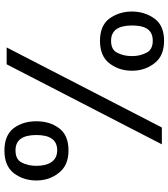

<svg xmlns="http://www.w3.org/2000/svg" viewBox="33 -783 760 866"><g transform="rotate(-90 413.0 -350.0)"><path d="M167 -421C213 -421 247 -435 268 -464C289 -492 299 -526 299 -566C299 -606 289 -640 268 -668C247 -696 213 -710 167 -710C121 -710 87 -696 65 -668C43 -639 32 -605 32 -566C32 -527 43 -494 66 -465C88 -436 122 -421 167 -421ZM195 0H271L632 -700H556ZM168 -472C115 -472 98 -517 98 -566C98 -591 103 -613 113 -632C122 -651 141 -660 168 -660C214 -660 237 -629 237 -566C237 -503 214 -472 168 -472ZM662 10C707 10 741 -4 762 -33C783 -62 794 -96 794 -135C794 -174 783 -208 762 -237C741 -265 707 -279 662 -279C616 -279 582 -265 560 -236C538 -207 527 -174 527 -135C527 -96 538 -62 561 -33C583 -4 617 10 662 10ZM662 -41C635 -41 617 -51 608 -70C598 -89 593 -110 593 -135C593 -160 598 -182 608 -201C617 -220 635 -229 662 -229C708 -229 731 -198 731 -135C731 -83 718 -41 662 -41Z"/></g></svg>

Font: Be Vietnam
Style: Regular
Weight: 400
Designer: Gabriel Lam
Foundry: TypeRant
Version: Version 4.000